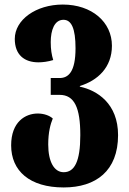

<svg xmlns="http://www.w3.org/2000/svg" viewBox="-20 -570 568 844"><path d="M260 254C402 254 499 181 499 24C499 -115 407 -173 331 -189V-192C409 -216 472 -273 472 -369C472 -473 384 -550 256 -550C138 -550 45 -483 45 -399C45 -328 88 -296 149 -296C168 -296 191 -299 214 -306C207 -329 203 -352 203 -385C203 -437 219 -483 259 -483C294 -483 312 -445 312 -358C312 -253 280 -227 242 -227H203V-153H242C307 -153 333 -97 333 24C333 141 307 187 260 187C218 187 192 141 192 65C192 11 202 -25 212 -49C198 -62 173 -71 146 -71C92 -71 29 -35 29 69C29 181 110 254 260 254Z"/></svg>

Font: Noto Serif Georgian ExtraCondensed Black
Style: Regular
Weight: 900
Width: 2
Designer: Monotype Design Team, Akaki Razmadze
Foundry: Google LLC
Version: Version 2.003